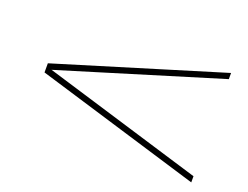

<svg xmlns="http://www.w3.org/2000/svg" viewBox="-90 -721 1170 907"><g transform="rotate(20 495.0 -268.0)"><path d="M934 7V-24L132 -267L934 -512V-543L105 -290V-244Z"/></g></svg>

Font: Sprat Extended
Style: Regular
Weight: 400
Width: 9
Designer: Ethan Nakache
Foundry: Collletttivo
Version: Version 2.000;Glyphs 3.2 (3217)